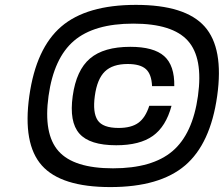

<svg xmlns="http://www.w3.org/2000/svg" viewBox="-20 -740 909 780"><path d="M532.2 -720.2Q732.9 -720.2 811.3 -632.3Q889.6 -544.4 862.3 -350.1Q835 -155.8 731.9 -67.9Q628.9 20 428.2 20Q228 20 149.9 -67.9Q71.8 -155.8 99.1 -350.1Q126.5 -544.4 229.2 -632.3Q332 -720.2 532.2 -720.2ZM439 -56.2Q598.6 -56.2 680.7 -126Q762.7 -195.8 784.2 -350.1Q805.7 -504.4 743.4 -574.2Q681.2 -644 521.5 -644Q362.3 -644 280.5 -574.2Q198.7 -504.4 177.2 -350.1Q155.8 -195.8 217.8 -126Q279.8 -56.2 439 -56.2ZM509.3 -549.8Q604.5 -549.8 647 -512Q689.5 -474.1 688 -390.1H597.7Q595.7 -438.5 572.8 -459.2Q549.8 -480 498.5 -480Q437.5 -480 406 -449.5Q374.5 -418.9 365.2 -350.1Q356 -282.7 376.7 -251.5Q397.5 -220.2 461.9 -220.2Q513.2 -220.2 542 -241Q570.8 -261.7 586.4 -310.1H676.8Q654.3 -226.1 601.1 -188Q547.9 -149.9 452.1 -149.9Q344.2 -149.9 302.5 -197.3Q260.7 -244.6 275.4 -350.1Q290 -455.1 345.7 -502.4Q401.4 -549.8 509.3 -549.8Z"/></svg>

Font: Fivo Sans Med
Style: Regular
Weight: 450
Designer: Alexander Slobzheninov
Foundry: Alexander Slobzheninov
Version: 1.0